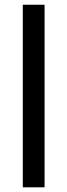

<svg xmlns="http://www.w3.org/2000/svg" viewBox="-20 -798 287 818"><path d="M77.1 0V-777.8H169.9V0Z"/></svg>

Font: Voltaire
Style: Regular
Weight: 400
Designer: Yvonne Schüttler, Eben Sorkin, Emma Marichal
Foundry: Sorkin Type Co.
Version: Version 1.010; ttfautohint (v1.8.4.7-5d5b)